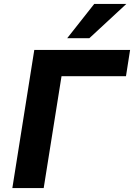

<svg xmlns="http://www.w3.org/2000/svg" viewBox="-20 -960 684 980"><path d="M43 0 155 -705H644L623 -571H294L203 0ZM323 -765 461 -940H625L436 -765Z"/></svg>

Font: Nunito Sans 9pt ExtraBold
Style: Italic
Weight: 800
Italic angle: -9°
Version: Version 3.101;gftools[0.9.27]